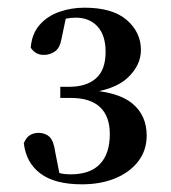

<svg xmlns="http://www.w3.org/2000/svg" viewBox="-20 -939 445 500"><path d="M193 -459Q123 -459 85.5 -487Q48 -515 42 -566Q48 -581 58 -587Q68 -593 80 -593Q98 -593 109 -582.5Q120 -572 124 -542L137 -476L106 -498Q121 -492 134 -488.5Q147 -485 164 -485Q215 -485 240.5 -512Q266 -539 266 -590Q266 -636 240.5 -660Q215 -684 164 -684H137V-713H161Q205 -713 230 -735Q255 -757 255 -804Q255 -847 234 -870Q213 -893 177 -893Q164 -893 149 -890Q134 -887 116 -881L153 -899L140 -837Q136 -814 123 -805Q110 -796 94 -796Q72 -796 60 -815Q63 -851 83 -874Q103 -897 134 -908Q165 -919 200 -919Q273 -919 310 -887Q347 -855 347 -809Q347 -769 312.5 -736.5Q278 -704 202 -696L201 -705Q286 -701 324 -670Q362 -639 362 -586Q362 -548 340.5 -519.5Q319 -491 281 -475Q243 -459 193 -459Z"/></svg>

Font: Noto Serif SC ExtraLight
Style: Bold
Weight: 700
Version: Version 2.002-H1;hotconv 1.1.0;makeotfexe 2.6.0